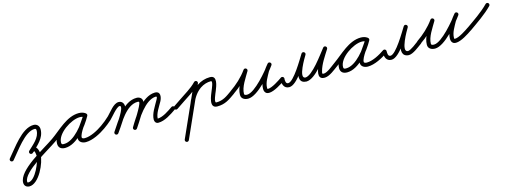

<svg xmlns="http://www.w3.org/2000/svg" viewBox="-16 -961 5138 1948"><g transform="rotate(-15 2553.5 12.5)"><path d="M35.7 13.9C102.6 -61.9 219.9 -238.5 322.8 -238.5C336 -238.5 340 -232.2 340 -219.5C340 -142 265.5 -87.6 214.4 -38.1C206.1 -30 205.8 -16.7 213.9 -8.4C222 -0.1 235.3 0.2 243.6 -7.9C304.5 -66.9 382 -126.5 382 -219.5C382 -255.2 359.2 -280.5 322.8 -280.5C198.1 -280.5 81.6 -101.6 4.3 -13.9C-3.4 -5.2 -2.6 8.1 6.1 15.7C14.8 23.4 28.1 22.6 35.7 13.9ZM213.9 -8.4C222 -0.1 235.3 0.2 243.6 -7.9C247.3 -11.5 256.5 -20.4 262.2 -20.4C267.9 -20.4 273.6 19.4 273.6 26.6C273.6 87.9 197.6 269.2 123.7 269.2C115.3 269.2 112.5 267.7 112.5 259.1C112.5 156.6 396.6 7.1 492 -59.8C501.5 -66.5 503.9 -79.5 497.2 -89C490.5 -98.5 477.5 -100.9 468 -94.2C356.2 -15.9 70.5 126.2 70.5 259.1C70.5 290.9 92.4 311.2 123.7 311.2C225.8 311.2 315.6 112.8 315.6 26.6C315.6 -6.5 304.5 -62.4 262.2 -62.4C243.6 -62.4 227.2 -50.5 214.4 -38.1C206.1 -30 205.8 -16.7 213.9 -8.4Z M462.8 -65C469.4 -55.5 482.5 -53.1 492 -59.8C582 -122.3 682.9 -235.8 797.6 -235.8C812.6 -235.8 828.4 -232.8 840.8 -223.9C851.6 -216.2 863.1 -221.6 869 -230.7C874.8 -239.8 875.1 -252.5 863.5 -259.2C841.2 -272.1 822.7 -277.1 796.3 -277.1C683 -277.1 505.1 -155.6 505.1 -34.2C505.1 9.6 534 28.3 574.7 28.3C699.8 28.3 820.3 -129 874.4 -227.9C881.1 -240.2 875.3 -251.4 866.1 -256.4C856.9 -261.5 844.3 -260.4 837.6 -248.1C803.3 -185.6 721.3 -101.5 721.3 -31.6C721.3 8 758.3 25.7 793 25.7C864.7 25.7 949.6 -19.6 1007 -59.8C1016.5 -66.5 1018.9 -79.5 1012.2 -89C1005.5 -98.5 992.5 -100.9 983 -94.2C933.1 -59.3 855.4 -16.3 793 -16.3C783.5 -16.3 763.3 -18.3 763.3 -31.6C763.3 -79.6 847.3 -178.4 874.4 -227.9C881.1 -240.2 875.3 -251.4 866.1 -256.4C856.9 -261.5 844.3 -260.4 837.6 -248.1C792 -164.9 681 -13.7 574.7 -13.7C556.9 -13.7 547.1 -14.7 547.1 -34.2C547.1 -131.4 707 -235.1 796.3 -235.1C815.5 -235.1 826.7 -232 842.5 -222.8C854 -216.1 865.1 -221.1 870.6 -229.6C876.1 -238.2 876.1 -250.3 865.2 -258.1C845.6 -272.1 821.5 -277.8 797.6 -277.8C669.7 -277.8 566.9 -162.9 468 -94.2C458.5 -87.6 456.1 -74.5 462.8 -65Z M977.8 -65C984.4 -55.5 997.5 -53.1 1007 -59.8C1036 -80 1063.8 -102 1089.9 -125.8C1113.9 -147.7 1183.6 -239.6 1216.6 -239.6C1226.5 -239.6 1228.2 -233.1 1228.2 -224C1228.2 -179.8 1126.9 -40.3 1098.8 0C1092.1 9.5 1094.5 22.6 1104 29.2C1113.5 35.9 1126.6 33.5 1133.2 24C1168.8 -27 1270.2 -164.3 1270.2 -224C1270.2 -256.3 1250.3 -281.6 1216.6 -281.6C1161.8 -281.6 1111.2 -204.1 1075.2 -169.5C1046.5 -142 1015.6 -117 983 -94.2C973.5 -87.6 971.1 -74.5 977.8 -65ZM1133.2 24C1195.4 -65.1 1282.7 -233.6 1404.1 -233.6C1410.1 -233.6 1419.8 -232.9 1419.8 -225.1C1419.8 -190.6 1318.2 -35.5 1293.4 2.5C1287.1 12.2 1289.8 25.3 1299.5 31.6C1309.2 37.9 1322.3 35.2 1328.6 25.5C1362.3 -26.3 1461.8 -169 1461.8 -225.1C1461.8 -257.9 1434.4 -275.6 1404.1 -275.6C1261.6 -275.6 1170.7 -103.2 1098.8 0C1092.1 9.5 1094.5 22.6 1104 29.2C1113.5 35.9 1126.6 33.5 1133.2 24ZM1299.9 32.6C1309.8 38.5 1322.7 35.3 1328.7 25.3C1379.3 -59.5 1482 -232.8 1595.7 -236.9C1616.4 -237.6 1597.4 -208.5 1591.7 -197.9C1562.7 -144 1515.9 -78.1 1515.9 -16.1C1515.9 7 1529.3 26 1554 26C1622.4 26 1692.9 -22.6 1746.9 -59.7C1756.5 -66.3 1758.9 -79.3 1752.3 -88.9C1745.7 -98.5 1732.7 -100.9 1723.1 -94.3C1677.5 -62.9 1612.2 -16 1554 -16C1553.4 -16 1556 -15 1556.7 -14.4C1559.1 -12.3 1557.9 -10.2 1557.9 -16.1C1557.9 -68.9 1603.6 -131.2 1628.7 -178.1C1650.2 -218.1 1659.8 -281.2 1594.3 -278.9C1460.6 -274.1 1352.8 -97.1 1292.6 3.8C1286.7 13.7 1289.9 26.6 1299.9 32.6Z M1747.8 -65C1754.4 -55.5 1767.5 -53.1 1777 -59.8C1832.2 -98.2 1889 -134.2 1944.8 -171.8C1979.1 -195.1 2011.4 -219.9 2040.2 -250C2048.2 -258.3 2047.9 -271.6 2039.5 -279.7C2031.1 -287.7 2017.8 -287.4 2009.8 -279C1983.2 -251.1 1953.1 -228.2 1921.2 -206.6C1865.4 -168.8 1808.4 -132.8 1753 -94.2C1743.5 -87.6 1741.1 -74.5 1747.8 -65ZM2033.6 -283.7C2023 -288.4 2010.6 -283.6 2005.8 -273C1926.5 -95.6 1847.2 81.9 1767.8 259.4C1763.1 270 1767.8 282.4 1778.4 287.2C1789 291.9 1801.4 287.2 1806.2 276.6C1885.5 99.1 1964.8 -78.4 2044.2 -255.9C2048.9 -266.5 2044.2 -278.9 2033.6 -283.7ZM1960.6 -69.4C1981.5 -123.7 2016.1 -175.2 2064.6 -208.3C2097.9 -231.1 2136.6 -243.5 2177 -243.5C2201.9 -243.5 2165 -162.8 2160.8 -152.2C2143.1 -107.6 2081.5 21 2175 21C2257.7 21 2305.9 -15.2 2369.1 -59.8C2378.6 -66.5 2380.8 -79.6 2374.2 -89.1C2367.5 -98.6 2354.4 -100.8 2344.9 -94.2C2289.3 -54.9 2247.9 -21 2175 -21C2147 -21 2191.9 -116.9 2199.8 -136.7C2216.4 -178.5 2261.5 -285.5 2177 -285.5C2128.2 -285.5 2081.2 -270.5 2040.9 -243C1985.3 -205.1 1945.4 -146.8 1921.4 -84.6C1917.2 -73.7 1922.6 -61.6 1933.4 -57.4C1944.3 -53.2 1956.4 -58.6 1960.6 -69.4Z M2338.7 -65.1C2345.3 -55.5 2358.3 -53.1 2367.9 -59.7C2440.9 -109.9 2509.6 -172.4 2561.1 -244.8C2568.8 -255.7 2563.3 -267.1 2554.1 -272.9C2545 -278.7 2532.3 -278.9 2525.8 -267.4C2486 -197.6 2425.9 -113.7 2425.9 -31.7C2425.9 9.3 2462.5 25.9 2498.2 25.9C2599.8 25.9 2756.9 -163.1 2812.1 -240.8C2820 -251.9 2815.9 -263.6 2807.6 -269.8C2799.4 -276 2787.1 -276.7 2778.6 -266.1C2763.5 -247.2 2746.7 -228.4 2734.8 -207.4C2734.8 -207.4 2734.7 -207.3 2734.6 -207.2C2734.5 -207 2734.5 -206.9 2734.5 -206.9C2705.4 -152.5 2668 -93.8 2668 -30.3C2668 -20.1 2669.6 -9.6 2674.3 -0.4C2674.3 -0.4 2674.4 -0.3 2674.5 -0.1C2674.5 0 2674.6 0.2 2674.6 0.2C2684.3 17.5 2697.1 23.8 2718.4 23.8C2770.8 23.8 2854.7 -30.8 2896 -59.8C2905.5 -66.5 2907.9 -79.5 2901.2 -89C2894.5 -98.5 2881.5 -100.9 2872 -94.2C2839.2 -71.2 2759.6 -18.2 2718.4 -18.2C2715.9 -18.2 2713.4 -18.3 2711.1 -18.8C2709.1 -19.2 2712.3 -17.7 2713.1 -16.5C2713.9 -15.3 2711.7 -19.6 2711.4 -20.2C2711.4 -20.2 2711.4 -20 2711.5 -19.9C2711.6 -19.7 2711.7 -19.6 2711.7 -19.6C2710.1 -22.7 2710 -26.9 2710 -30.3C2710 -85.5 2746.1 -139.5 2771.5 -187.1C2771.5 -187.1 2771.5 -187 2771.4 -186.8C2771.3 -186.7 2771.2 -186.6 2771.2 -186.6C2782.1 -205.6 2797.8 -222.7 2811.4 -239.9C2819.9 -250.6 2815.5 -262.4 2806.9 -268.9C2798.4 -275.3 2785.8 -276.3 2777.9 -265.2C2733.1 -202.1 2579.1 -16.1 2498.2 -16.1C2487.6 -16.1 2467.9 -17.3 2467.9 -31.7C2467.9 -104.3 2526.7 -184.2 2562.2 -246.6C2568.8 -258.2 2563.8 -269.2 2555.3 -274.7C2546.7 -280.1 2534.6 -280 2526.9 -269.2C2478.2 -200.8 2413 -141.7 2344.1 -94.3C2334.5 -87.7 2332.1 -74.7 2338.7 -65.1Z M2862 -77.1C2861.7 -29.9 2874.1 21 2930.5 21C3017.4 21 3128.2 -181.4 3173.1 -253.4C3180.4 -265.1 3174.9 -276.5 3165.9 -282C3156.9 -287.5 3144.2 -287.1 3137.2 -275.2C3106.7 -223.8 2967.6 4.5 3112.4 11C3112.4 11 3112.7 11 3112.9 11C3113.2 11 3113.4 11 3113.5 11C3211 10.5 3336.5 -174.5 3398.6 -251.3C3406.8 -261.5 3401.8 -273.2 3393 -279.5C3384.1 -285.8 3371.4 -286.8 3364.4 -275.6C3342.1 -240 3155.9 29.3 3307.2 21C3356.7 18.2 3414.2 -31.6 3454.1 -59.9C3463.6 -66.6 3465.8 -79.7 3459.1 -89.1C3452.4 -98.6 3439.3 -100.8 3429.9 -94.1C3397.9 -71.4 3343.2 -23.1 3304.8 -21C3284.2 -19.8 3287.7 -30.2 3292.3 -48.1C3310.2 -119 3361.7 -192.1 3400 -253.3C3407 -264.5 3402.6 -275.7 3394.4 -281.5C3386.2 -287.4 3374.2 -287.9 3365.9 -277.7C3314.3 -213.7 3186.5 -31.4 3113.2 -31C3113.2 -31 3113.5 -31 3113.8 -31C3114 -31 3114.3 -31 3114.3 -31C3038.2 -34.4 3160.7 -232.5 3173.3 -253.8C3180.4 -265.7 3175.1 -277 3166.1 -282.4C3157.2 -287.8 3144.7 -287.3 3137.4 -275.6C3102.8 -220.1 2988.2 -21 2930.5 -21C2902.5 -21 2903.9 -56 2904 -76.9C2904.1 -88.5 2894.7 -97.9 2883.1 -98C2871.5 -98.1 2862.1 -88.7 2862 -77.1Z M3424.8 -65C3431.4 -55.5 3444.5 -53.1 3454 -59.8C3544 -122.3 3644.9 -235.8 3759.6 -235.8C3774.6 -235.8 3790.4 -232.8 3802.8 -223.9C3813.6 -216.2 3825.1 -221.6 3831 -230.7C3836.8 -239.8 3837.1 -252.5 3825.5 -259.2C3803.2 -272.1 3784.7 -277.1 3758.3 -277.1C3645 -277.1 3467.1 -155.6 3467.1 -34.2C3467.1 9.6 3496 28.3 3536.7 28.3C3661.8 28.3 3782.3 -129 3836.4 -227.9C3843.1 -240.2 3837.3 -251.4 3828.1 -256.4C3818.9 -261.5 3806.3 -260.4 3799.6 -248.1C3765.3 -185.6 3683.3 -101.5 3683.3 -31.6C3683.3 8 3720.3 25.7 3755 25.7C3826.7 25.7 3911.6 -19.6 3969 -59.8C3978.5 -66.5 3980.9 -79.5 3974.2 -89C3967.5 -98.5 3954.5 -100.9 3945 -94.2C3895.1 -59.3 3817.4 -16.3 3755 -16.3C3745.5 -16.3 3725.3 -18.3 3725.3 -31.6C3725.3 -79.6 3809.3 -178.4 3836.4 -227.9C3843.1 -240.2 3837.3 -251.4 3828.1 -256.4C3818.9 -261.5 3806.3 -260.4 3799.6 -248.1C3754 -164.9 3643 -13.7 3536.7 -13.7C3518.9 -13.7 3509.1 -14.7 3509.1 -34.2C3509.1 -131.4 3669 -235.1 3758.3 -235.1C3777.5 -235.1 3788.7 -232 3804.5 -222.8C3816 -216.1 3827.1 -221.1 3832.6 -229.6C3838.1 -238.2 3838.1 -250.3 3827.2 -258.1C3807.6 -272.1 3783.5 -277.8 3759.6 -277.8C3631.7 -277.8 3528.9 -162.9 3430 -94.2C3420.5 -87.6 3418.1 -74.5 3424.8 -65Z M3936 -77C3936 -29.5 3948.4 21 4005 21C4091.3 21 4201 -180.3 4246.8 -252.8C4254.1 -264.5 4248.7 -275.9 4239.7 -281.4C4230.7 -287 4218 -286.6 4211 -274.7C4180.2 -223.1 4041 13.7 4186 21C4186 21 4186.2 21 4186.5 21C4186.7 21 4187 21 4187 21C4232.5 21 4297.5 -34.2 4334 -59.8C4343.5 -66.5 4345.9 -79.5 4339.2 -89C4332.5 -98.5 4319.5 -100.9 4310 -94.2C4283.2 -75.5 4218.7 -21 4187 -21C4187 -21 4187.3 -21 4187.5 -21C4187.8 -21 4188.1 -21 4188 -21C4110.8 -24.8 4234.2 -231.8 4247 -253.3C4254.1 -265.1 4248.9 -276.5 4240 -281.9C4231.1 -287.3 4218.6 -286.9 4211.2 -275.2C4175.6 -218.8 4062 -21 4005 -21C3976.7 -21 3978 -55.8 3978 -77C3978 -88.6 3968.6 -98 3957 -98C3945.4 -98 3936 -88.6 3936 -77Z M4301.7 -65.1C4308.3 -55.5 4321.3 -53.1 4330.9 -59.7C4403.9 -109.9 4472.6 -172.4 4524.1 -244.8C4531.8 -255.7 4526.3 -267.1 4517.1 -272.9C4508 -278.7 4495.3 -278.9 4488.8 -267.4C4449 -197.6 4388.9 -113.7 4388.9 -31.7C4388.9 9.3 4425.5 25.9 4461.2 25.9C4562.8 25.9 4719.9 -163.1 4775.1 -240.8C4783 -251.9 4778.9 -263.6 4770.6 -269.8C4762.4 -276 4750.1 -276.7 4741.6 -266.1C4726.5 -247.2 4709.7 -228.4 4697.8 -207.4C4697.8 -207.4 4697.7 -207.3 4697.6 -207.2C4697.5 -207 4697.5 -206.9 4697.5 -206.9C4668.4 -152.5 4631 -93.8 4631 -30.3C4631 -20.1 4632.6 -9.6 4637.3 -0.4C4637.3 -0.4 4637.4 -0.3 4637.5 -0.1C4637.5 0 4637.6 0.2 4637.6 0.2C4647.3 17.5 4660.1 23.8 4681.4 23.8C4733.8 23.8 4817.7 -30.8 4859 -59.8C4868.5 -66.5 4870.9 -79.5 4864.2 -89C4857.5 -98.5 4844.5 -100.9 4835 -94.2C4802.2 -71.2 4722.6 -18.2 4681.4 -18.2C4678.9 -18.2 4676.4 -18.3 4674.1 -18.8C4672.1 -19.2 4675.3 -17.7 4676.1 -16.5C4676.9 -15.3 4674.7 -19.6 4674.4 -20.2C4674.4 -20.2 4674.4 -20 4674.5 -19.9C4674.6 -19.7 4674.7 -19.6 4674.7 -19.6C4673.1 -22.7 4673 -26.9 4673 -30.3C4673 -85.5 4709.1 -139.5 4734.5 -187.1C4734.5 -187.1 4734.5 -187 4734.4 -186.8C4734.3 -186.7 4734.2 -186.6 4734.2 -186.6C4745.1 -205.6 4760.8 -222.7 4774.4 -239.9C4782.9 -250.6 4778.5 -262.4 4769.9 -268.9C4761.4 -275.3 4748.8 -276.3 4740.9 -265.2C4696.1 -202.1 4542.1 -16.1 4461.2 -16.1C4450.6 -16.1 4430.9 -17.3 4430.9 -31.7C4430.9 -104.3 4489.7 -184.2 4525.2 -246.6C4531.8 -258.2 4526.8 -269.2 4518.3 -274.7C4509.7 -280.1 4497.6 -280 4489.9 -269.2C4441.2 -200.8 4376 -141.7 4307.1 -94.3C4297.5 -87.7 4295.1 -74.7 4301.7 -65.1Z M4828.9 -63.5C4835.6 -54 4848.7 -51.8 4858.2 -58.5C4941.4 -117.7 5030.3 -176.4 5102 -249.3C5110.1 -257.5 5110 -270.8 5101.7 -279C5093.5 -287.1 5080.2 -287 5072 -278.7C5002.1 -207.6 4915 -150.4 4833.8 -92.8C4824.4 -86.1 4822.2 -73 4828.9 -63.5Z"/></g></svg>

Font: FRB American Cursive Guidelines Arrows Medium
Style: Italic
Weight: 500
Italic angle: -25°
Version: Version 2.0;Modular Font Editor K font №1